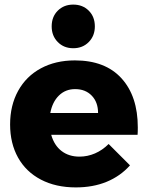

<svg xmlns="http://www.w3.org/2000/svg" viewBox="-20 -810 643 836"><path d="M580 -255Q580 -234 579 -223H203Q216 -177 248 -152.5Q280 -128 326 -128Q361 -128 393.5 -142Q426 -156 453 -183L546 -90Q504 -43 444.5 -18.5Q385 6 310 6Q223 6 158 -28Q93 -62 58.5 -124Q24 -186 24 -268Q24 -351 59 -414.5Q94 -478 158 -512.5Q222 -547 306 -547Q438 -547 509 -469Q580 -391 580 -255ZM407 -318Q407 -365 379.5 -393.5Q352 -422 307 -422Q265 -422 236.5 -394Q208 -366 199 -318ZM393 -695Q393 -654 366.5 -627Q340 -600 299 -600Q258 -600 231.5 -627Q205 -654 205 -695Q205 -737 231.5 -763.5Q258 -790 299 -790Q340 -790 366.5 -763.5Q393 -737 393 -695Z"/></svg>

Font: Montserrat arm2
Style: Bold
Weight: 700
Designer: Julieta Ulanovsky
Foundry: Julieta Ulanovsky
Version: Version 6.000